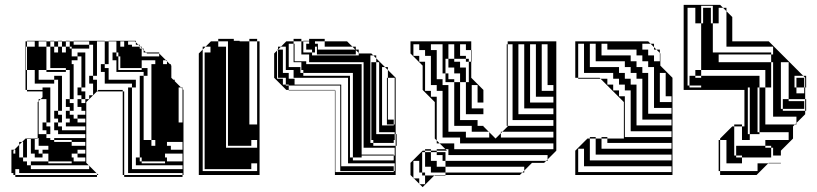

<svg xmlns="http://www.w3.org/2000/svg" viewBox="-20 -720 3362 790"><path d="M267 -552V-550H283V-536H347V-520H275V-528H267V-550H251V-552ZM585 -500 581 -504H563V-488H635V-500ZM667 -456V-468L663 -472H651V-456ZM139 -408V-392H203V-376H123V-408ZM731 -216V-354L725 -360H715V-216ZM171 -168V-184H155V-216H171V-200H187V-168ZM667 -216V-168H731V-152H651V-216H635V-144H659V-136H667V-120H683V-104H731V-136H667V-120H683V-104H659V-136H635V-144H619V-456H651V-408H667V-456H679L683 -452V-392H693L699 -386V-200H731V-184H683V-216ZM43 -72H35V-88H43ZM331 -88V-104H275V-120H299V-88ZM135 -150H123V-104H139V-88H155V-72H123V-88H107V-150H123V-152H135ZM659 -48V-56H563V-72H555V-56H563V-48ZM299 -72V-88H275V-72H283V-56H275V-72H283V-56H331V-72ZM43 -40H35V-56H43ZM427 -408V-392H539V-360H523V-24H731V-40H539V-72H555V-168H571V-144H603V-120H619V-144H603V-456H619V-472H563V-440H587V-408H571V-360H555V-408H571V-424H459V-472H443V-504H459V-550H427V-552H539V-546L549 -536H555V-530L557 -528H563V-522L565 -520H571V-514L581 -504H635V-500L663 -472H667V-468L679 -456H683V-452L685 -450V-400L693 -392H699V-386L725 -360H731V-354L735 -350V0H731V-8H507V-360H523V-376H411V-408ZM43 -40V-24H35V-40ZM491 -550H475V-528H491ZM555 -520V-528H539V-520ZM571 -504V-514L565 -520H563V-522L557 -528H555V-530L549 -536H539V-546L535 -550H507V-536H523V-528H539V-520H563V-504ZM379 -456H363V-504H379ZM563 -432V-440H475V-488H467V-504H459V-488H467V-432ZM379 -456V-408H363V-456ZM427 -408H411V-424H395V-456H411V-550H379V-504H363V-536H347V-550H283V-552H411V-550H427V-456H411V-440H427ZM667 -360H651V-408H667ZM283 -360H267V-408H283ZM667 -312H651V-360H667ZM283 -360V-312H267V-360ZM571 -312H555V-360H571ZM139 -408H123V-432H91V-528H85V-550H91V-528H123V-550H91V-552H171V-550H187V-528H203V-504H219V-528H203V-550H187V-552H203V-550H219V-528H235V-504H251V-528H235V-550H219V-552H235V-550H251V-528H267V-520H275V-504H331V-360H315V-344H331V-312H315V-328H299V-360H315V-488H299V-504H275V-488H299V-472H275V-456H283V-408H267V-432H251V-440H187V-528H171V-550H139V-528H171V-432H251V-424H171V-432H139ZM155 -312V-320L171 -336V-312ZM667 -264H651V-312H667ZM571 -264H555V-312H571ZM187 -264H171V-312H147L155 -320V-344H91V-350H85V-432H83V-528H85V-432H91V-350H155V-360H187ZM667 -216H651V-264H667ZM571 -216H555V-264H571ZM187 -264V-216H171V-264ZM219 -264V-248H235V-216H219V-232H203V-264H219V-392H203V-408H235V-264ZM571 -168H555V-216H571ZM155 -120V-136H171V-120ZM43 -56H35V-72H43ZM75 -72V-136H71L85 -150H91V-152H107V-150H91V-72ZM731 -56V-88H659V-72H667V-56H659V-72H667V-56ZM59 -24V-40H75V-24ZM43 -88V-104H39L59 -124V-136H71L59 -124V-72H75V-56H91V-40H107V-24H347V-38L345 -40H107V-56H179V-48H275V-56H179V-88H155V-104H179V-120H139V-152H135V-300L139 -304V-312H147L139 -304V-168H171V-152H187V-144H203V-136H275V-120H331V-136H275V-144H203V-152H331V-168H219V-184H203V-216H219V-200H235V-184H331V-200H251V-216H267V-232H251V-264H267V-280H251V-312H267V-296H283V-264H267V-248H283V-232H299V-216H331V-232H299V-248H331V-264H315V-280H299V-312H315V-296H331V-312H347V-328H363V-376H347V-408H363V-392H379V-344L335 -300V-50L345 -40H347V-38L377 -8H379V-6L385 0H379V-6L377 -8H59V-24H43V-8H35V-24H43V0H379V8H43V0H35V-8H27V-104H39L35 -100V-88ZM731 8H491V0H485V-344H379L385 -350H485V-344H491V0H731Z M1014 -24H822V-504H846V-528H826L848 -550H878V-528H910V-112H1038V-144H1014V-120H918V-550H878V-560H942V-552H966V-550H1006V-208H1038V-550H1006V-560H1038V-550H1048V0H798V-500L814 -516V-528H826L814 -516V-16H1038V-48H1014Z M1316 -528V-550H1276V-540H1288V-528ZM1284 -528H1276V-516H1442L1430 -528H1288V-516H1284ZM1528 -180V-176H1540V-208H1528V-204H1508V-228H1528V-208H1540V-240H1528V-228H1508V-252H1528V-240H1540V-272H1528V-252H1508V-276H1528V-272H1540V-304H1528V-300H1508V-324H1528V-304H1540V-336H1528V-324H1508V-348H1528V-336H1540V-368H1528V-348H1508V-372H1528V-368H1540V-400H1528V-396H1508V-420H1528V-400H1540V-432H1528V-420H1508V-444H1528V-432H1540V-464H1528V-480L1516 -492H1504V-132H1516V-120H1608V0H1358V-348H1168V-350H1158L1108 -400V-500L1120 -512V-516H1124V-528H1136L1124 -516H1144V-496H1156V-528H1136L1158 -550H1188V-540H1192V-528H1220V-550H1188V-560H1220V-550H1228V-504H1264V-492H1456V-502L1444 -514V-496H1284V-516H1276V-504H1264V-516H1240V-540H1252V-550H1228V-552H1252V-560H1316V-550H1408L1430 -528H1444V-516H1456V-502L1458 -500H1508L1516 -492H1528V-480L1564 -444H1576V-432L1608 -400V-168H1612V-120H1608V-168H1604V-176H1528V-168H1604V-144H1600V-132H1516V-144H1508V-180ZM1528 -444H1508V-464H1528ZM1476 -432V-464H1240V-456H1468V-432ZM1476 -400V-432H1468V-400ZM1476 -368V-400H1468V-368ZM1576 -396H1572V-400H1576ZM1476 -336V-368H1468V-336ZM1476 -304V-336H1468V-304ZM1476 -272V-304H1468V-272ZM1476 -240V-272H1468V-240ZM1476 -208V-240H1468V-208ZM1576 -252H1572V-276H1576V-272H1604V-304H1576V-300H1572V-324H1576V-304H1604V-336H1576V-324H1572V-348H1576V-336H1604V-368H1576V-348H1572V-372H1576V-368H1604V-400H1576V-432L1564 -444H1552V-204H1600V-208H1572V-228H1600V-208H1604V-240H1576V-228H1572V-252H1576V-240H1604V-272H1576ZM1476 -176V-208H1468V-176ZM1476 -144V-176H1468V-144ZM1476 -144H1468V-112H1476ZM1604 -80V-112H1468V-84H1600V-80ZM1468 -72H1432V-420H1228V-432H1220V-464H1188V-468H1240V-464H1252V-496H1192V-492H1188V-516H1192V-496H1220V-528H1192V-516H1188V-540H1168V-444H1216V-420H1228V-408H1420V-72H1432V-60H1600V-80H1468ZM1384 -60H1380V-84H1384V-80H1412V-112H1384V-108H1380V-132H1384V-112H1412V-144H1384V-132H1380V-156H1384V-144H1412V-176H1384V-156H1380V-180H1384V-176H1412V-208H1384V-204H1380V-228H1384V-208H1412V-240H1384V-228H1380V-252H1384V-240H1412V-272H1384V-252H1380V-276H1384V-272H1412V-304H1384V-300H1380V-324H1384V-304H1412V-336H1384V-324H1380V-348H1384V-336H1412V-368H1384V-348H1380V-368H1168V-372H1156V-396H1192V-372H1384V-368H1412V-400H1168V-396H1156V-400H1124V-420H1168V-400H1188V-432H1144V-420H1124V-444H1144V-432H1156V-464H1144V-444H1124V-468H1144V-464H1156V-496H1144V-492H1124V-516L1120 -512V-396H1144V-372H1156V-368H1168V-350H1358V-348H1360V-12H1600V-16H1380V-36H1600V-16H1604V-48H1384V-36H1380V-60H1384V-48H1412V-80H1384ZM1144 -468H1124V-492H1144ZM1192 -492V-468H1188V-492ZM1528 -372H1508V-396H1528ZM1576 -372H1572V-396H1576ZM1576 -276H1572V-300H1576ZM1384 -276H1380V-300H1384ZM1528 -276H1508V-300H1528ZM1384 -180H1380V-204H1384ZM1528 -180H1508V-204H1528ZM1384 -84H1380V-108H1384Z M2089 -490V-514H2069V-490ZM1909 -382V-466H1897V-478H1849V-538H1825V-478H1849V-466H1873V-442H1897V-382ZM2257 -346V-370H2233V-538H2209V-346ZM2257 -298V-322H2185V-538H2161V-298ZM2257 -250V-274H2137V-538H2113V-250ZM2257 -202V-226H2069V-202ZM2257 -106V-130H1873V-154H1801V-346H1777V-370H1753V-490H1729V-514H1705V-538H1681V-490H1705V-466H1729V-346H1753V-322H1777V-142L1789 -130H1849V-106ZM1801 -94V-100H1777V-94ZM1993 -154V-176L1991 -178H1921V-202H1849V-382H1813V-394H1849V-382H1873V-226H1945V-202H1969V-200L1991 -178H1993V-176L2019 -150L2041 -172V-178H2047L2041 -172V-154H2257V-178H2047L2069 -200V-202H2065V-538H2069V-514H2089V-538H2069V-550H2269V-100L2233 -64V-58H2227L2233 -64V-82H1813V-58H2227L2219 -50H2169L2137 -18V-10H2129L2137 -18V-34H1813V-58H1801V-82H1777V-94H1753V-100H1777V-106H1813L1819 -100H1801V-94H1813V-82H1825V-106H1813L1789 -130H1777V-142L1769 -150V-300L1719 -350V-450L1669 -500V-550H1919V-514H1921V-490H1919V-514H1897V-538H1873V-490H1897V-478H1909V-466H1919V-400L1969 -350V-298H1945V-370H1921V-274H1969V-250H1897V-382H1873V-418H1849V-442H1825V-478H1813V-418H1825V-394H1813V-418H1801V-538H1753V-514H1777V-394H1801V-370H1825V-178H1897V-154ZM1729 38V2H1717V-10H1705V-58H1681V12L1683 14H1705V36L1707 38ZM2089 -466V-490H2069V-466ZM2089 -442V-466H2069V-442ZM1921 -466H1919V-490H1921ZM2089 -418V-442H2069V-418ZM2089 -394V-418H2069V-394ZM2089 -370V-394H2069V-370ZM2089 -346V-370H2069V-346ZM2089 -322V-346H2069V-322ZM2089 -298V-322H2069V-298ZM2089 -274V-298H2069V-274ZM2089 -250V-274H2069V-250ZM2089 -250H2069V-226H2089ZM1719 50 1707 38H1705V36L1683 14H1681V12L1669 0V-50L1719 -100H1729V-106H1753V-100H1729V-94H1753V-58H1777V-34H1813V-10H2129L2119 0H1813V2H1767L1769 0H1813V-10H1753V-34H1729V-94H1717V-10H1729V2H1767Z M2695 -468V-502L2681 -516H2671V-526L2657 -540H2623V-516H2647V-492H2671V-468ZM2743 -300V-324H2719V-420H2695V-300ZM2743 -252V-276H2671V-444H2647V-468H2623V-492H2599V-516H2479V-540H2455V-492H2575V-468H2599V-444H2623V-420H2647V-252ZM2743 -204V-228H2623V-396H2599V-420H2575V-444H2551V-468H2431V-540H2407V-444H2527V-420H2551V-396H2575V-372H2599V-204ZM2743 -156V-180H2575V-348H2551V-372H2527V-396H2503V-420H2383V-540H2359V-400H2447L2451 -396H2479V-372H2503V-348H2527V-324H2551V-156ZM2743 -60V-84H2431V-150H2455V-156H2479V-150H2455V-108H2743V-132H2479V-150H2547V-300L2451 -396H2359V-400H2347V-550H2647L2657 -540H2671V-526L2681 -516H2695V-502L2697 -500V-450L2747 -400V0H2347V-100L2397 -150H2407V-156H2431V-150H2407V-60ZM2743 -12V-36H2383V-108H2359V-12Z M2913 -504H3153V-496H3161V-528H2969V-674L2955 -688H2937V-624H2913V-648H2873V-688H2905V-648H2913V-696H2865V-624H2873V-648H2905V-624H2913ZM3161 -432V-464H3153V-496H2937V-464H3153V-432ZM3161 -400V-432H3153V-400ZM2817 -408H2841V-400H2817ZM3289 -272H3201V-304H3289ZM3105 -312V-360H3097V-312ZM3201 -312H3225V-304H3201ZM3105 -168H3065V-216H3097V-176H3105ZM3161 -368V-400H3153V-368ZM2969 -80V-112H2943V-80ZM2969 -80H2943V-48H2969ZM3105 -216V-264H3065V-312H3097V-264H3105V-312H3065V-360H3057V-168H3065V-144H3033V-200H3043V-350H2793V-700H2943L2955 -688H2969V-674L2993 -650V-550H3143L3285 -408H3297V-360H3293V-400L3285 -408H3249V-360H3257V-336H3289V-360H3257V-400H3289V-360H3293V-312H3297V-264H3293V-312H3225V-464H3193V-272H3201V-264H3293V-250L3257 -214V-208H3251L3257 -214V-240H3161V-368H3153V-360H3129V-432H2865V-624H2841V-688H2809V-368H2817V-360H2865V-368H2817V-400H2865V-408H2841V-432H2865V-408H3105V-360H3129V-208H3251L3243 -200V-150L3193 -100V-80H3161V-112H3153V-120H3129V-144H3225V-176H3105V-216H3065V-264H3097V-216ZM3193 -48H3141L3143 -50H3193ZM2943 0V-16H2937V-144H2943V-112H2969V-144H2943V-150L2993 -200H3001V-208H3033V-200H3001V-80H3009V-72H3033V-48H2943V-16H3097V-48H3129V-72H3033V-80H3009V-120H3129V-112H3153V-72H3129V-48H3141L3093 0Z"/></svg>

Font: Rubik Broken Fax
Style: Regular
Weight: 400
Designer: Hubert and Fischer, NaN
Foundry: Hubert and Fischer, NaN
Version: Version 2.201